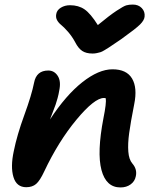

<svg xmlns="http://www.w3.org/2000/svg" viewBox="-20 -820 690 850"><path d="M567.9 -799.8Q592.8 -799.8 607.7 -784.2Q622.6 -768.6 620.1 -746.1Q618.7 -730.5 600.3 -711.9Q582 -693.4 517.1 -647Q505.9 -639.6 487.1 -626.7Q468.3 -613.8 461.7 -609.6Q455.1 -605.5 443.1 -598.1Q431.2 -590.8 424.6 -588.9Q418 -586.9 408.9 -585Q399.9 -583 390.1 -583Q361.3 -583 344 -594.5Q326.7 -606 313 -632.8Q298.8 -659.2 280.5 -679.9Q262.2 -700.7 250.7 -709.7Q239.3 -718.8 232.7 -730.7Q226.1 -742.7 229 -757.8Q231.9 -775.4 249.5 -786.1Q267.1 -796.9 290 -796.9Q327.6 -796.9 354.2 -778.6Q380.9 -760.3 413.1 -709Q464.4 -751.5 495.8 -772.2Q527.3 -793 539.3 -796.4Q551.3 -799.8 567.9 -799.8ZM513.2 9.8Q449.7 9.8 429.2 -67.4Q408.7 -144.5 438 -296.9Q451.7 -364.7 448.2 -384.8Q445.3 -386.2 439.9 -386.2Q398.4 -386.2 318.6 -290.3Q238.8 -194.3 175.8 -61Q156.7 -20 139.9 -5.6Q123 8.8 96.2 8.8Q53.2 8.8 39.6 -36.1Q25.9 -81.1 41 -150.9Q55.2 -221.7 87.6 -310.5Q120.1 -399.4 130.9 -454.1Q141.1 -507.8 193.8 -507.8Q220.2 -507.8 235.6 -484.1Q251 -460.4 242.2 -418.9Q239.7 -402.8 234.9 -385.5Q230 -368.2 226.3 -357.2Q222.7 -346.2 213.9 -324Q205.1 -301.8 201.2 -291Q272 -398.9 344.5 -456.1Q417 -513.2 478 -513.2Q540.5 -513.2 564.7 -472.2Q588.9 -431.2 574.2 -358.9Q558.1 -277.3 551.8 -230.5Q545.4 -183.6 548.1 -148.7Q550.8 -113.8 565.9 -96.2Q588.4 -70.3 581.1 -39.1Q576.7 -17.1 558.3 -3.7Q540 9.8 513.2 9.8Z"/></svg>

Font: Shantell Sans Normal
Style: Italic
Weight: 600
Italic angle: -11.31°
Designer: Stephen Nixon, Anya Danilova, Shantell Martin
Foundry: Arrow Type
Version: Version 1.006;[559af2be0]